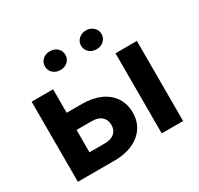

<svg xmlns="http://www.w3.org/2000/svg" viewBox="-153 -912 1135 1097"><g transform="rotate(-30 414.0 -363.0)"><path d="M205.1 -373.5H306.2Q374.5 -373.5 426.3 -350.6Q478 -327.6 505.6 -284.9Q533.2 -242.2 533.2 -185.5Q533.2 -102.1 471.4 -51Q409.7 0 303.2 0H63.5V-528.3H205.1ZM205.1 -260.3V-112.8H305.2Q347.2 -112.8 369.6 -132.3Q392.1 -151.9 392.1 -185.5Q392.1 -219.7 370.1 -240Q348.1 -260.3 305.2 -260.3ZM757.8 0H616.7V-528.3H757.8ZM230 -664.1Q230 -690.4 248.8 -708.3Q267.6 -726.1 297.4 -726.1Q327.6 -726.1 346.2 -707.8Q364.7 -689.5 364.7 -664.1Q364.7 -638.7 346.2 -620.6Q327.6 -602.5 297.4 -602.5Q268.6 -602.5 249.3 -619.9Q230 -637.2 230 -664.1ZM467.8 -664.1Q467.8 -689.9 487.1 -708Q506.3 -726.1 535.2 -726.1Q563.5 -726.1 583.3 -708.3Q603 -690.4 603 -664.1Q603 -638.7 584.2 -620.4Q565.4 -602.1 535.2 -602.1Q504.9 -602.1 486.3 -620.4Q467.8 -638.7 467.8 -664.1Z"/></g></svg>

Font: RobotoInd
Style: Bold
Weight: 700
Designer: Google
Version: Version 2.001150; 2014